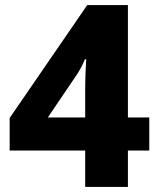

<svg xmlns="http://www.w3.org/2000/svg" viewBox="-20 -735 623 755"><path d="M567 -143V-273H483V-715H323L18 -271V-143H315V0H483V-143ZM315 -386V-273H168L275 -431C292 -455 302 -474 314 -502H319C318 -492 315 -424 315 -386Z"/></svg>

Font: Noto Sans Myanmar UI ExtraBold
Style: Regular
Weight: 800
Designer: Monotype Design Team
Foundry: Monotype Imaging Inc.
Version: Version 2.103